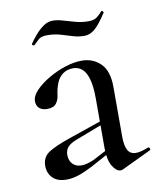

<svg xmlns="http://www.w3.org/2000/svg" viewBox="-69 -611 560 674"><g transform="rotate(-10 211.0 -273.5)"><path d="M316 6Q312 8 307 8Q292 8 278.5 -14.5Q265 -37 265 -79V-255Q265 -299 257.5 -325Q250 -351 236.5 -362.5Q223 -374 205 -374Q183 -374 168 -363Q153 -352 145.5 -333.5Q138 -315 135 -293Q133 -274 123.5 -261.5Q114 -249 91 -249Q73 -249 63 -258Q53 -267 53 -283Q53 -302 72 -321.5Q91 -341 120 -358Q149 -375 180.5 -385Q212 -395 239 -395Q279 -395 306 -368.5Q333 -342 333 -285V-108Q333 -75 342 -59Q351 -43 371 -43Q388 -43 415 -54Q419 -56 421.5 -50.5Q424 -45 419 -43ZM115 7Q83 7 66 -10Q49 -27 49 -53Q49 -84 73 -100Q97 -116 150 -134L275 -177L278 -165L176 -126Q152 -117 142 -106Q132 -95 132 -78Q132 -57 144 -45Q156 -33 175 -33Q185 -33 196 -36Q207 -39 219 -44L295 -84L296 -70L210 -23Q181 -8 158.5 -0.5Q136 7 115 7ZM287 -527Q306 -527 316.5 -534.5Q327 -542 337 -554Q339 -556 342.5 -552.5Q346 -549 344 -547Q317 -506 300 -492.5Q283 -479 264 -479Q243 -479 222.5 -485.5Q202 -492 181 -498Q160 -504 135 -504Q114 -504 105 -496Q96 -488 85 -477Q83 -476 79.5 -478.5Q76 -481 78 -484Q86 -496 99.5 -512Q113 -528 129 -539.5Q145 -551 163 -551Q180 -551 199.5 -545Q219 -539 241.5 -533Q264 -527 287 -527Z"/></g></svg>

Font: Cormorant Light Medium
Style: Regular
Weight: 500
Version: Version 4.000